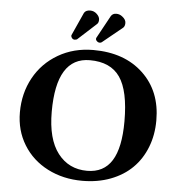

<svg xmlns="http://www.w3.org/2000/svg" viewBox="-58 -912 915 977"><g transform="rotate(5 399.5 -423.5)"><path d="M383.8 -605C454.4 -605 505.8 -581.8 537.8 -535.4C569.9 -489 585.9 -413.9 585.9 -310.1C585.9 -220.2 572.1 -153.2 544.4 -109.1C516.8 -65 474.6 -43 418 -43C355.5 -43 305.7 -67.1 268.6 -115.2C231.4 -163.4 212.9 -234 212.9 -327.1C212.9 -512.4 269.9 -605 383.8 -605ZM747.1 -329.1C747.1 -428.4 715.3 -508.1 651.6 -568.1C588 -628.2 503.1 -658.2 397 -658.2C330.6 -658.2 270.9 -642.8 218 -612.1C165.1 -581.3 124.2 -539.5 95.2 -486.6C66.2 -433.7 51.8 -374.8 51.8 -310.1C51.8 -248.5 66.7 -193.4 96.7 -144.5C126.6 -95.7 168 -57.8 220.7 -30.8C273.4 -3.7 332.5 9.8 397.9 9.8C450.7 9.8 498.9 1.5 542.5 -15.1C586.1 -31.7 622.9 -54.9 652.8 -84.5C682.8 -114.1 706 -149.8 722.4 -191.7C738.9 -233.5 747.1 -279.3 747.1 -329.1ZM435.5 -701.2 538.6 -785.2C544.1 -790.7 546.9 -798.7 546.9 -809.1C546.9 -820.8 540.7 -831.4 528.3 -840.8C519.2 -848.3 508.8 -852.1 497.1 -852.1C484.7 -852.1 475.6 -847.2 469.7 -837.4L406.2 -721.2C404 -715.7 405.1 -710.4 409.7 -705.6C414.2 -700.7 419.3 -698.2 424.8 -698.2H426.8C427.7 -698.2 429.1 -698.5 430.9 -699C432.7 -699.5 434.2 -700.2 435.5 -701.2ZM363.8 -856.9C348.8 -856.9 338.4 -852.1 332.5 -842.3L279.3 -724.6C277.7 -720.7 278.6 -716 282.2 -710.4C285.8 -704.9 291 -702.1 297.9 -702.1C299.5 -702.1 303.1 -703 308.6 -704.6L403.3 -791C409.2 -795.9 412.1 -803.5 412.1 -814C412.1 -824.1 407.2 -833.7 397.5 -843C387.7 -852.3 376.5 -856.9 363.8 -856.9Z"/></g></svg>

Font: Linux Biolinum G
Style: Bold
Weight: 700
Designer: Philipp H. Poll
Foundry: Philipp H. Poll
Version: Version 1.1.0